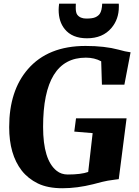

<svg xmlns="http://www.w3.org/2000/svg" viewBox="-20 -1003 748 1031"><path d="M440.9 -693.4Q211.4 -693.4 211.4 -321.3Q211.4 -143.6 284.2 -85.9Q309.1 -65.9 343.8 -65.9Q415 -65.9 453.6 -79.6L477.5 -288.1L378.9 -296.4L388.2 -367.7H659.7L617.7 -41L598.6 -38.6Q554.7 -33.2 528.8 -26.4L480 -13.7Q394 7.8 315.2 7.8Q236.3 7.8 183.6 -17.8Q130.9 -43.5 96.7 -86.9Q29.3 -173.8 29.3 -320.3Q29.3 -516.1 129.9 -631.8Q237.8 -756.3 439.5 -756.3Q542.5 -756.3 616.7 -736.3Q634.8 -731.4 650.9 -727.5L681.2 -722.2L647.9 -548.3H527.3L523.4 -673.8Q487.3 -693.4 440.9 -693.4ZM582.5 -620.6 567.9 -639.6Q571.8 -635.3 575.2 -630.4ZM387.2 -983.4 386.7 -961.4Q386.7 -934.6 395 -923.8Q410.6 -903.3 443.6 -903.3Q476.6 -903.3 492.2 -910.4Q507.8 -917.5 515.6 -928.7Q527.3 -945.8 528.8 -983.4H617.7Q618.2 -979.5 618.2 -975.1V-966.8Q618.2 -899.9 578.6 -853Q531.7 -797.4 447.3 -797.4Q367.2 -797.4 327.6 -846.7Q294.9 -886.7 294.9 -950.2Q294.9 -962.9 297.4 -983.4Z"/></svg>

Font: Merriweather
Style: Heavy Italic
Weight: 900
Italic angle: -7°
Designer: Eben Sorkin
Foundry: Eben Sorkin
Version: Version 1.001